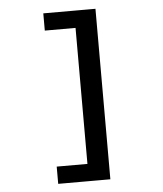

<svg xmlns="http://www.w3.org/2000/svg" viewBox="-55 -747 760 893"><g transform="rotate(-5 325.0 -301.0)"><path d="M424 97H324V-699H424ZM392 97H180.5V16.5H392ZM392 -618.5H180.5V-699H392Z"/></g></svg>

Font: Azeret Mono Thin
Style: Regular
Weight: 100
Designer: Martin Vácha
Foundry: Displaay
Version: Version 1.002